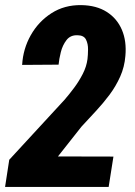

<svg xmlns="http://www.w3.org/2000/svg" viewBox="-23 -742 536 762"><path d="M427.2 -120.6 408.2 0H-2.9L13.7 -107.9L232.4 -345.2Q251.5 -367.2 271 -393.3Q290.5 -419.4 305.4 -448.5Q320.3 -477.5 324.2 -507.3Q326.2 -523.4 326.4 -545.7Q326.7 -567.9 318.4 -584.7Q310.1 -601.6 285.6 -602.1Q256.8 -603.5 241 -583Q225.1 -562.5 218.3 -534.7Q211.4 -506.8 209.5 -485.4L64.9 -484.4Q68.4 -547.9 99.1 -602.3Q129.9 -656.7 181.4 -689.7Q232.9 -722.7 299.8 -721.7Q359.9 -720.7 400.6 -694.8Q441.4 -668.9 460.7 -623.8Q480 -578.6 474.6 -520Q471.2 -476.6 454.1 -438.2Q437 -399.9 411.9 -366.2Q386.7 -332.5 357.4 -301Q328.1 -269.5 300.3 -239.3L207 -121.1Z"/></svg>

Font: Roboto Condensed ExtraBold
Style: Italic
Weight: 800
Italic angle: -12°
Designer: Christian Robertson
Foundry: Google
Version: Version 3.008; 2023